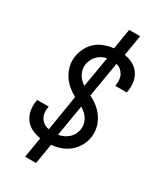

<svg xmlns="http://www.w3.org/2000/svg" viewBox="-231 -932 963 1127"><g transform="rotate(30 250.0 -368.0)"><path d="M139 107 162 -31Q131 -36 102.5 -49.5Q74 -63 56 -87.5Q38 -112 32.5 -143.5Q27 -175 32 -207L34 -217H112L111 -211Q107 -192 109.5 -173.5Q112 -155 121 -140Q130 -125 145 -115Q160 -105 179 -102L218 -343Q190 -358 166 -378.5Q142 -399 125 -426Q108 -453 100.5 -485.5Q93 -518 99 -552Q104 -582 119 -610.5Q134 -639 158.5 -660Q183 -681 213.5 -691.5Q244 -702 273 -705L296 -843H370L347 -703Q377 -699 404 -684.5Q431 -670 448 -645.5Q465 -621 469.5 -590Q474 -559 469 -528L467 -518H389L390 -524Q393 -542 391.5 -560Q390 -578 382 -593Q374 -608 361 -618.5Q348 -629 331 -633L291 -396Q321 -381 346.5 -360.5Q372 -340 390 -312.5Q408 -285 416 -252Q424 -219 418 -183Q413 -153 396.5 -124Q380 -95 354 -74Q328 -53 297 -42.5Q266 -32 236 -30L213 107ZM232 -427 267 -634Q250 -631 234.5 -623Q219 -615 206 -602Q193 -589 185.5 -573Q178 -557 175 -541Q172 -523 175.5 -506Q179 -489 187 -474Q195 -459 207 -447.5Q219 -436 232 -427ZM242 -101Q260 -104 276.5 -111.5Q293 -119 307.5 -131.5Q322 -144 330.5 -160.5Q339 -177 342 -194Q345 -213 341 -231.5Q337 -250 328 -265Q319 -280 306 -291.5Q293 -303 277 -312Z"/></g></svg>

Font: Iosevka Fixed
Style: Italic
Weight: 400
Italic angle: -9°
Monospace: yes
Designer: Belleve Invis
Foundry: Belleve Invis
Version: Version 33.2.4